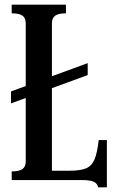

<svg xmlns="http://www.w3.org/2000/svg" viewBox="-20 -770 519 821"><path d="M30 -37Q62 -37 76 -47Q90 -57 90 -80V-351L27 -328V-379L90 -402V-670Q90 -693 76 -703Q62 -713 30 -713V-750H262V-713Q230 -713 216 -703Q202 -693 202 -670V-444L355 -500V-449L202 -393V-40H278Q323 -40 347.5 -50Q372 -60 384 -88Q396 -116 402 -171H437V31H400Q396 14 380.5 7Q365 0 331 0H30Z"/></svg>

Font: Girassol
Style: Regular
Weight: 400
Width: 3
Designer: Liam Spradlin
Version: Version 1.004